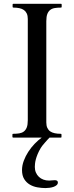

<svg xmlns="http://www.w3.org/2000/svg" viewBox="-20 -708 381 988"><path d="M292.5 -19.5Q296.4 -19.5 296.4 -15.6V-3.9Q296.4 -2.4 295.9 -1.2Q295.4 0 292.5 0H47.9Q45.4 0 44.7 -1.5Q43.9 -2.9 43.9 -3.9V-15.6Q43.9 -16.6 44.7 -18.1Q45.4 -19.5 47.9 -19.5Q64.9 -19.5 78.9 -21.7Q92.8 -23.9 102.5 -31.2Q112.3 -38.6 117.7 -52.2Q123 -65.9 123 -89.4V-610.4Q123 -627 117.9 -638.2Q112.8 -649.4 103.3 -656.2Q93.8 -663.1 79.8 -666Q65.9 -668.9 48.8 -668.9Q44.9 -668.9 44.9 -672.9V-684.6Q44.9 -688.5 48.8 -688.5H293.5Q295.9 -688.5 296.6 -687Q297.4 -685.5 297.4 -684.6V-672.9Q297.4 -671.9 296.6 -670.4Q295.9 -668.9 293.5 -668.9Q276.4 -668.9 262.5 -666.7Q248.5 -664.6 238.8 -657.2Q229 -649.9 223.6 -636.2Q218.3 -622.6 218.3 -599.1V-78.1Q218.3 -61.5 223.4 -50.3Q228.5 -39.1 238 -32.2Q247.6 -25.4 261.5 -22.5Q275.4 -19.5 292.5 -19.5ZM234.9 0Q233.9 0.5 227.5 7.6Q221.2 14.6 213.1 23.7Q205.1 32.7 198.2 41.3Q191.4 49.8 189.9 53.2Q179.7 70.3 173.6 85.2Q167.5 100.1 164.3 112.3Q161.1 124.5 160.2 134.3Q159.2 144 159.2 150.9Q159.2 167 164.8 179.9Q170.4 192.9 180.2 202.1Q189.9 211.4 203.4 216.3Q216.8 221.2 232.9 221.2Q238.3 221.2 246.1 220.2Q253.9 219.2 262.2 219.2Q269 219.2 273.4 221.9Q277.8 224.6 277.8 231Q277.8 238.8 271.7 244.4Q265.6 250 256.1 253.4Q246.6 256.8 235.4 258.3Q224.1 259.8 213.9 259.8Q193.4 259.8 171.9 255.9Q150.4 252 133.1 241.7Q115.7 231.4 104.5 213.4Q93.3 195.3 93.3 167Q93.3 143.6 102.3 119.4Q111.3 95.2 125.7 73Q140.1 50.8 158.2 32Q176.3 13.2 194.8 0Z"/></svg>

Font: Kurinto Book Core
Style: Regular
Weight: 400
Designer: Kurinto was developed by Clint Goss from a range of fonts that are compatible with the SIL Open Font License Version 1.1
Foundry: Clinton F. Goss
Version: Version 2.196; July 25, 2020